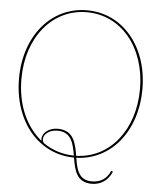

<svg xmlns="http://www.w3.org/2000/svg" viewBox="-59 -813 823 992"><g transform="rotate(5 352.5 -316.5)"><path d="M363 2.5C543 -3.5 672.5 -162.5 672.5 -380C672.5 -601.5 538 -761.5 352.5 -761.5C167 -761.5 32.5 -601.5 32.5 -380C32.5 -158.5 166.5 1.5 351 2.5C362 66.5 374.5 129.5 454 129.5C497 129.5 537.5 107 558 57L549 53.5C530 99.5 493.5 117 454 117C385 117 373 63 363 2.5ZM254 -128.5C327 -128.5 339 -69 349.5 -7.5C290 -8.5 236.5 -26 191 -57.5C184.5 -64 182.5 -71.5 182.5 -78C182.5 -106 214.5 -128.5 254 -128.5ZM176 -69C94.5 -135.5 45 -244 45 -380C45 -595.5 174 -751.5 352.5 -751.5C531 -751.5 660 -595.5 660 -380C660 -167.5 535.5 -12.5 361.5 -7.5C350.5 -72.5 338 -138.5 254 -138.5C210.5 -138.5 175 -111.5 175 -78C175 -75 175.5 -72 176 -69Z"/></g></svg>

Font: Znikomit
Style: Regular
Weight: 100
Designer: gluk
Foundry: gluk
Version: Version 0.55